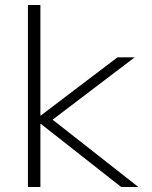

<svg xmlns="http://www.w3.org/2000/svg" viewBox="-20 -750 609 770"><path d="M92 0V-730H142V-287H144L451 -520H520L191 -270L535 0H466L144 -253H142V0Z"/></svg>

Font: M PLUS 2 Thin Light
Style: Regular
Weight: 300
Version: Version 1.001